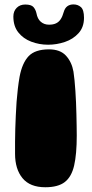

<svg xmlns="http://www.w3.org/2000/svg" viewBox="-20 -816 406 848"><path d="M180 11Q112.5 11 79.5 -29Q46.5 -69 46.5 -137Q46.5 -162.5 46.5 -190.2Q46.5 -218 47.5 -247.2Q48.5 -276.5 49.8 -306.5Q51 -336.5 53.2 -366.2Q55.5 -396 58.8 -423.8Q62 -451.5 66.5 -477Q78 -538 106.5 -568Q135 -598 196.5 -598Q246 -598 271.5 -570Q297 -542 304.5 -499.5Q307 -483 309.2 -461.2Q311.5 -439.5 313 -414.5Q314.5 -389.5 315.8 -363.2Q317 -337 317.5 -311.2Q318 -285.5 318.5 -261.5Q319 -237.5 319 -217.5Q319 -135.5 307.5 -85.2Q296 -35 266.2 -12Q236.5 11 180 11ZM192.5 -618.5Q153 -618.5 117.8 -632Q82.5 -645.5 60.8 -673Q39 -700.5 39 -743Q39 -766.5 53.5 -781.2Q68 -796 91.5 -796Q118 -796 127.8 -784.8Q137.5 -773.5 141 -757.5Q145.5 -732.5 160.2 -719.8Q175 -707 196.5 -707Q215 -707 227.2 -712.8Q239.5 -718.5 247.8 -730.8Q256 -743 261.5 -763Q266.5 -780.5 277.5 -788.5Q288.5 -796.5 304.5 -796.5Q324 -796.5 337.5 -784.5Q351 -772.5 351 -737.5Q351 -696 327 -669.5Q303 -643 266.8 -630.8Q230.5 -618.5 192.5 -618.5Z"/></svg>

Font: Gluten Thin ExtraBold
Style: Regular
Weight: 800
Version: Version 1.300